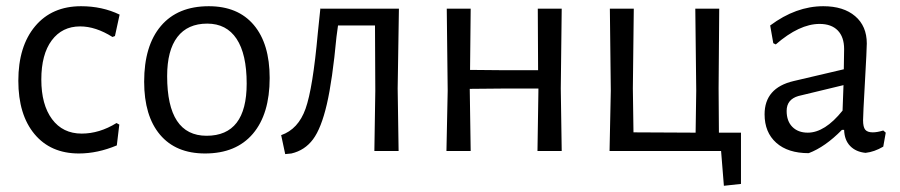

<svg xmlns="http://www.w3.org/2000/svg" viewBox="-20 -486 2898 618"><path d="M241 -466Q309 -466 365 -439L350 -370L342 -367Q288 -401 238 -401Q180 -401 146.5 -356Q113 -311 113 -230Q113 -149 147.5 -102.5Q182 -56 243 -56Q300 -56 355 -90L364 -85L356 -18Q294 8 234 8Q143 8 91 -54.5Q39 -117 39 -226Q39 -337 93 -401.5Q147 -466 241 -466Z M652 -466Q746 -466 797 -405.5Q848 -345 848 -235Q848 -119 794 -55.5Q740 8 640 8Q546 8 495 -52.5Q444 -113 444 -223Q444 -339 498 -402.5Q552 -466 652 -466ZM647 -410Q584 -410 551 -367Q518 -324 518 -241Q518 -49 645 -49Q774 -49 774 -217Q774 -312 741.5 -361Q709 -410 647 -410Z M898 10 885 -51Q940 -70 963.5 -136Q987 -202 1003 -380L1011 -457L1010 -458H1264L1260 -201L1263 0H1185L1188 -194L1187 -404H1068L1063 -367Q1050 -228 1032 -150.5Q1014 -73 987.5 -37.5Q961 -2 918 8Z M1417 0 1421 -194 1418 -458H1495L1493 -261L1603 -260H1712L1711 -458H1788L1785 -201L1788 0H1710L1713 -194V-201H1600L1492 -200L1495 0Z M1942 0 1946 -194 1943 -458H2020L2017 -201L2019 -60L2219 -59L2221 -194L2218 -458H2295L2293 -201L2294 -59H2365V106L2310 112L2301 0Z M2630 -466Q2695 -466 2732.5 -434Q2770 -402 2770 -346Q2770 -328 2764 -222Q2758 -116 2758 -99Q2758 -77 2765 -68.5Q2772 -60 2789 -60Q2804 -60 2823 -66L2831 -59L2823 -14Q2794 3 2766 6Q2735 3 2716.5 -16Q2698 -35 2697 -68H2690Q2636 -13 2583 7Q2516 7 2478.5 -26.5Q2441 -60 2441 -118Q2441 -203 2534 -225L2696 -263L2697 -328Q2697 -367 2676.5 -388Q2656 -409 2618 -409Q2553 -409 2477 -343L2469 -347L2459 -404Q2542 -466 2630 -466ZM2695 -212 2550 -177Q2512 -166 2512 -129Q2512 -96 2530.5 -77.5Q2549 -59 2580 -59Q2635 -59 2692 -130Z"/></svg>

Font: Alegreya Sans SC
Style: Regular
Weight: 400
Designer: Juan Pablo del Peral
Foundry: Huerta Tipografica
Version: Version 2.007